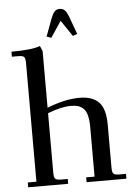

<svg xmlns="http://www.w3.org/2000/svg" viewBox="-61 -980 715 1025"><g transform="rotate(-5 296.5 -467.0)"><path d="M22 -702.1V-729Q133.8 -729 175.8 -746.1L188 -717.8V-414.1Q284.7 -452.1 361.8 -452.1Q431.6 -452.1 465.8 -416.5Q500 -380.9 500 -294.9V-65.9Q500 -41 507.1 -33.4Q514.2 -25.9 539.1 -25.9H574.2V0H360.8V-25.9H405.8V-290Q405.8 -330.1 398.7 -355.7Q391.6 -381.3 377.4 -393.3Q363.3 -405.3 348.6 -409.2Q334 -413.1 312 -413.1Q260.7 -413.1 188 -384.8V-65.9Q188 -41 195.1 -33.4Q202.1 -25.9 227.1 -25.9H262.2V0H47.9V-25.9H94.2V-662.1Q94.2 -687 87.2 -694.6Q80.1 -702.1 55.2 -702.1ZM215.8 -793 250 -884.8Q260.3 -912.1 270.5 -923.1Q280.8 -934.1 297.9 -934.1Q314.9 -934.1 325.7 -923.1Q336.4 -912.1 346.2 -884.8L379.9 -793L356 -784.2L297.9 -870.1L240.2 -784.2Z"/></g></svg>

Font: Dihjauti S
Style: Bold
Weight: 700
Designer: T. Christopher White
Version: Version 3.0.0